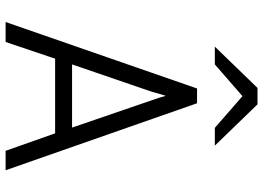

<svg xmlns="http://www.w3.org/2000/svg" viewBox="-150 -812 961 702"><g transform="rotate(90 331.0 -460.5)"><path d="M447 -765 331 -866 215 -765H150L301 -921H361L512 -765ZM531 0 467 -181H194L133 0H60L303 -700H357L602 0ZM446 -243 350 -523Q334 -568 330 -586L322 -560Q315 -533 311 -523L215 -243Z"/></g></svg>

Font: Overpass Light
Style: Regular
Weight: 300
Designer: Delve Withrington, Thomas Jockin
Foundry: Delve Fonts
Version: Version 3.000;DELV;Overpass